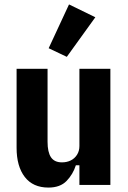

<svg xmlns="http://www.w3.org/2000/svg" viewBox="-20 -836 580 868"><path d="M339 0V-89H323Q310 -48 281 -18Q252 12 199 12Q129 12 92 -36Q55 -84 55 -168V-525H195V-195Q195 -148 210.5 -125Q226 -102 260 -102Q282 -102 299.5 -110.5Q317 -119 328 -136Q339 -153 339 -176V-525H479V0ZM411 -758 282 -579 200 -618 292 -816Z"/></svg>

Font: IBM Plex Sans Condensed
Style: Bold
Weight: 700
Width: 3
Designer: Mike Abbink, Paul van der Laan, Pieter van Rosmalen
Foundry: Bold Monday
Version: Version 3.201